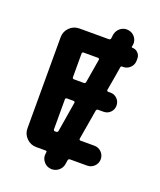

<svg xmlns="http://www.w3.org/2000/svg" viewBox="-163 -944 929 1114"><g transform="rotate(20 301.5 -387.5)"><path d="M242.2 -144.5Q252 -144.5 253.9 -154.3L284.2 -337.9Q285.2 -341.8 282.7 -344.7Q280.3 -347.7 276.4 -347.7H235.4Q225.6 -347.7 225.6 -337.9V-154.3Q225.6 -144.5 235.4 -144.5ZM472.7 -630.9Q464.8 -630.9 463.9 -623Q460 -597.7 451.2 -546.9Q443.4 -498 438.5 -474.6Q438.5 -470.7 440.4 -468.3Q442.4 -465.8 446.3 -465.8H460.9Q485.4 -465.8 502.4 -448.7Q519.5 -431.6 519.5 -406.7Q519.5 -381.8 502.4 -364.7Q485.4 -347.7 460.9 -347.7H427.7Q418 -347.7 416 -337.9L384.8 -154.3Q383.8 -150.4 386.2 -147.5Q388.7 -144.5 392.6 -144.5H478.5Q503.9 -144.5 522 -126.5Q540 -108.4 540 -83Q540 -57.6 522 -39.6Q503.9 -21.5 478.5 -21.5H373Q363.3 -21.5 361.3 -11.7L357.4 12.7Q353.5 39.1 331.1 55.7Q313.5 68.4 292 68.4Q287.1 68.4 281.2 67.4Q254.9 63.5 239.3 41Q227.5 24.4 227.5 5.9Q227.5 -1 228.5 -6.8L229.5 -13.7Q230.5 -16.6 228.5 -19Q226.6 -21.5 223.6 -21.5H164.1Q128.9 -21.5 104 -46.4Q79.1 -71.3 79.1 -106.4V-668.9Q79.1 -704.1 104 -729Q128.9 -753.9 164.1 -753.9H345.7Q355.5 -753.9 357.4 -763.7L360.4 -787.1Q365.2 -813.5 386.7 -830.1Q404.3 -842.8 424.8 -842.8Q429.7 -842.8 435.5 -841.8Q461.9 -837.9 477.5 -816.4Q489.3 -799.8 489.3 -780.3Q489.3 -774.4 488.3 -767.6L486.3 -759.8Q485.4 -753.9 491.2 -753.9Q511.7 -753.9 525.9 -739.7Q540 -725.6 540 -705.1V-692.4Q540 -667 522 -648.9Q503.9 -630.9 478.5 -630.9ZM235.4 -630.9Q225.6 -630.9 225.6 -621.1V-475.6Q225.6 -465.8 235.4 -465.8H295.9Q305.7 -465.8 307.6 -475.6L332 -621.1Q333 -625 330.6 -627.9Q328.1 -630.9 324.2 -630.9Z"/></g></svg>

Font: Gen Jyuu GothicX Bold
Style: Bold
Weight: 700
Designer: Ryoko NISHIZUKA (kana &amp; ideographs); Paul D. Hunt (Latin, Greek &amp; Cyrillic); Wenlong ZHANG (bopomofo); Sandoll C
Version: Version 1.058.20140828